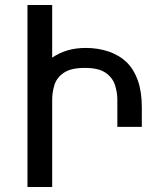

<svg xmlns="http://www.w3.org/2000/svg" viewBox="-20 -749 640 769"><path d="M90 -729H189V-518Q245 -557 323 -557Q373 -557 415.5 -542.5Q458 -528 488 -499Q517 -470 532.5 -425.5Q548 -381 548 -320V-241H450V-350Q450 -379 440.5 -408.5Q431 -438 403 -457.5Q375 -477 319 -477Q264 -477 235.5 -457.5Q207 -438 198 -408.5Q189 -379 189 -350V0H90Z"/></svg>

Font: PlemolJP35 Console
Style: Regular
Weight: 400
Version: v2.0.3; ttfautohint (v1.8.4.7-5d5b-dirty) -l 6 -r 45 -G 200 